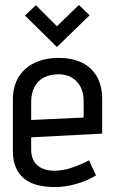

<svg xmlns="http://www.w3.org/2000/svg" viewBox="-20 -744 463 776"><path d="M342 -682 299 -724 210 -638 125 -723 81 -681 210 -554ZM106 -139V-189L393 -204V-342Q393 -398 371 -435.5Q349 -473 309.5 -491.5Q270 -510 217 -510Q164 -510 122 -491Q80 -472 56 -434Q32 -396 32 -339V-134Q32 -94 44.5 -66Q57 -38 79.5 -20.5Q102 -3 133.5 4.5Q165 12 202 12Q243 12 287.5 -0.5Q332 -13 368 -35L340 -96Q305 -78 269.5 -66Q234 -54 200 -54Q180 -54 162.5 -59Q145 -64 132.5 -74.5Q120 -85 113 -101Q106 -117 106 -139ZM318 -337V-269L106 -259V-330Q106 -366 118.5 -391Q131 -416 155.5 -429.5Q180 -443 216 -444Q248 -444 271 -430Q294 -416 306 -392Q318 -368 318 -337Z"/></svg>

Font: Advent Pro Medium
Style: Regular
Weight: 500
Designer: VivaRado, Andreas Kalpakidis
Foundry: VivaRado, Andreas Kalpakidis
Version: Version 3.000